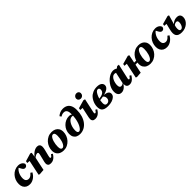

<svg xmlns="http://www.w3.org/2000/svg" viewBox="546 -2716 4692 4692"><g transform="rotate(-45 2891.5 -370.0)"><path d="M226 16Q166 16 123.5 -8.5Q81 -33 58 -77.5Q35 -122 35 -184Q35 -251 58 -310Q81 -369 122.5 -415.5Q164 -462 220.5 -489Q277 -516 343 -516Q382 -516 413 -504Q444 -492 466 -471Q488 -450 497 -420Q495 -391 476.5 -369Q458 -347 423 -347Q397 -347 379 -363.5Q361 -380 343 -413L305 -486H359V-473H327Q302 -461 279.5 -435.5Q257 -410 239 -375.5Q221 -341 211 -300.5Q201 -260 201 -218Q201 -154 229 -126Q257 -98 301 -98Q324 -98 346 -107.5Q368 -117 389.5 -135Q411 -153 432 -178L474 -147Q458 -119 434.5 -90Q411 -61 380 -37.5Q349 -14 310.5 1Q272 16 226 16Z M569 11 539 -2 628 -422 683 -389 546 -400 556 -453 762 -514 800 -500 778 -365 784 -359 755 -227Q743 -171 731.5 -114Q720 -57 708 0ZM953 16Q901 16 877.5 -7Q854 -30 854 -68Q854 -95 860 -121.5Q866 -148 872 -170L903 -296Q909 -320 912 -336.5Q915 -353 915 -366Q915 -381 906.5 -389Q898 -397 882 -397Q865 -397 846.5 -390Q828 -383 807 -368Q786 -353 761 -329L758 -382H780Q813 -424 848 -453.5Q883 -483 920.5 -499.5Q958 -516 998 -516Q1041 -516 1066.5 -490.5Q1092 -465 1092 -420Q1092 -394 1088 -371Q1084 -348 1078 -324L1037 -161Q1034 -145 1031 -131.5Q1028 -118 1028 -108Q1028 -97 1032.5 -91Q1037 -85 1047 -85Q1061 -85 1074.5 -98.5Q1088 -112 1109 -143L1149 -118Q1130 -85 1102.5 -54Q1075 -23 1038 -3.5Q1001 16 953 16Z M1398 16Q1336 16 1288 -6.5Q1240 -29 1212 -73.5Q1184 -118 1184 -185Q1184 -248 1207 -307.5Q1230 -367 1272 -414Q1314 -461 1371.5 -488.5Q1429 -516 1497 -516Q1560 -516 1607.5 -493.5Q1655 -471 1683 -426.5Q1711 -382 1711 -315Q1711 -253 1688 -193Q1665 -133 1623 -86.5Q1581 -40 1524 -12Q1467 16 1398 16ZM1412 -48Q1434 -48 1454 -65.5Q1474 -83 1490 -113Q1506 -143 1517.5 -182Q1529 -221 1535 -263.5Q1541 -306 1541 -349Q1541 -407 1525.5 -429.5Q1510 -452 1483 -452Q1460 -452 1440.5 -434.5Q1421 -417 1405 -387Q1389 -357 1377.5 -318Q1366 -279 1360 -237Q1354 -195 1354 -154Q1354 -93 1370 -70.5Q1386 -48 1412 -48Z M1963 15Q1909 15 1865.5 -4.5Q1822 -24 1796.5 -66.5Q1771 -109 1771 -177Q1771 -239 1794.5 -295Q1818 -351 1860 -395Q1902 -439 1958 -464.5Q2014 -490 2078 -490Q2110 -490 2131 -480.5Q2152 -471 2166 -456L2199 -454L2186 -408Q2175 -419 2158.5 -425.5Q2142 -432 2118 -432Q2080 -432 2047.5 -407Q2015 -382 1990 -340Q1965 -298 1950.5 -245Q1936 -192 1936 -135Q1936 -104 1942 -85Q1948 -66 1960 -57Q1972 -48 1988 -48Q2007 -48 2029 -67Q2051 -86 2073.5 -122Q2096 -158 2114.5 -210.5Q2133 -263 2144.5 -332Q2156 -401 2156 -485Q2156 -548 2142.5 -582Q2129 -616 2105 -630Q2081 -644 2048 -644Q2017 -644 1991 -635Q1965 -626 1939 -610L1912 -652Q1943 -681 1989.5 -702.5Q2036 -724 2096 -724Q2165 -724 2215.5 -696Q2266 -668 2293.5 -610Q2321 -552 2321 -462Q2321 -356 2295 -268.5Q2269 -181 2220.5 -117.5Q2172 -54 2106.5 -19.5Q2041 15 1963 15Z M2390 -70Q2390 -96 2396 -125Q2402 -154 2407 -177L2460 -423L2496 -391L2377 -400L2387 -453L2600 -514L2646 -502L2572 -162Q2568 -146 2565.5 -132.5Q2563 -119 2563 -109Q2563 -98 2568 -91.5Q2573 -85 2583 -85Q2596 -85 2609.5 -98.5Q2623 -112 2644 -144L2684 -119Q2662 -80 2633.5 -49.5Q2605 -19 2569 -1.5Q2533 16 2490 16Q2438 16 2414 -7.5Q2390 -31 2390 -70ZM2584 -586Q2550 -586 2526.5 -607Q2503 -628 2503 -662Q2503 -701 2531 -728.5Q2559 -756 2599 -756Q2635 -756 2657.5 -735Q2680 -714 2680 -680Q2680 -641 2652.5 -613.5Q2625 -586 2584 -586Z M2925 16Q2853 16 2808 -2.5Q2763 -21 2742.5 -59Q2722 -97 2722 -156Q2722 -206 2734 -252.5Q2746 -299 2767.5 -339Q2789 -379 2815 -410Q2857 -459 2921.5 -487.5Q2986 -516 3063 -516Q3149 -516 3192 -483Q3235 -450 3235 -400Q3235 -362 3210 -332Q3185 -302 3136.5 -280Q3088 -258 3018.5 -243.5Q2949 -229 2859 -222V-263Q2926 -267 2970 -278Q3014 -289 3039 -306.5Q3064 -324 3075 -347.5Q3086 -371 3086 -399Q3086 -425 3074 -440.5Q3062 -456 3038 -456Q3011 -456 2989 -435.5Q2967 -415 2946 -375Q2935 -355 2924 -327.5Q2913 -300 2903.5 -268Q2894 -236 2888.5 -202Q2883 -168 2883 -135Q2883 -102 2890.5 -82Q2898 -62 2913 -53.5Q2928 -45 2949 -45Q2977 -45 2999 -58Q3021 -71 3033 -93.5Q3045 -116 3045 -145Q3045 -170 3038.5 -189Q3032 -208 3020 -222Q3008 -236 2990 -245L3016 -267L3019 -252Q3074 -250 3114.5 -239Q3155 -228 3177.5 -205Q3200 -182 3200 -143Q3200 -96 3164.5 -60.5Q3129 -25 3067 -4.5Q3005 16 2925 16Z M3396 16Q3359 16 3332 0.5Q3305 -15 3289.5 -48Q3274 -81 3274 -133Q3274 -189 3294.5 -244Q3315 -299 3350.5 -348Q3386 -397 3431 -435Q3476 -473 3525 -494.5Q3574 -516 3621 -516Q3647 -516 3667.5 -511Q3688 -506 3706 -496Q3724 -486 3741 -472L3680 -399Q3656 -418 3634.5 -426Q3613 -434 3591 -434Q3579 -434 3566.5 -431Q3554 -428 3541 -420.5Q3528 -413 3517 -401Q3493 -378 3476.5 -342Q3460 -306 3451 -266.5Q3442 -227 3442 -194Q3442 -143 3457.5 -122.5Q3473 -102 3501 -102Q3516 -102 3532 -107.5Q3548 -113 3564.5 -124Q3581 -135 3598 -151L3601 -107H3579Q3557 -76 3529.5 -47.5Q3502 -19 3468 -1.5Q3434 16 3396 16ZM3678 16Q3632 16 3604.5 -8.5Q3577 -33 3576 -81Q3576 -86 3576.5 -90Q3577 -94 3577.5 -98.5Q3578 -103 3579 -107H3569L3644 -448L3675 -449L3776 -521L3828 -515L3749 -164Q3745 -147 3742 -133.5Q3739 -120 3739 -109Q3739 -98 3744 -91.5Q3749 -85 3760 -85Q3774 -85 3787 -99.5Q3800 -114 3821 -144L3861 -119Q3842 -84 3815.5 -53.5Q3789 -23 3754.5 -3.5Q3720 16 3678 16Z M3928 11 3898 -2 3987 -422 4042 -389 3905 -400 3915 -453 4134 -514 4172 -500 4146 -371 4115 -228Q4102 -171 4090.5 -114Q4079 -57 4067 0ZM4047 -227 4053 -288 4279 -286 4275 -234ZM4396 16Q4334 16 4286 -6.5Q4238 -29 4210 -73.5Q4182 -118 4182 -185Q4182 -248 4205 -307.5Q4228 -367 4270 -414Q4312 -461 4369.5 -488.5Q4427 -516 4495 -516Q4558 -516 4605.5 -493.5Q4653 -471 4681 -426.5Q4709 -382 4709 -315Q4709 -253 4686 -193Q4663 -133 4621 -86.5Q4579 -40 4522 -12Q4465 16 4396 16ZM4410 -48Q4432 -48 4452 -65.5Q4472 -83 4488 -113Q4504 -143 4515.5 -182Q4527 -221 4533 -263.5Q4539 -306 4539 -349Q4539 -407 4523.5 -429.5Q4508 -452 4481 -452Q4458 -452 4438.5 -434.5Q4419 -417 4403 -387Q4387 -357 4375.5 -318Q4364 -279 4358 -237Q4352 -195 4352 -154Q4352 -93 4368 -70.5Q4384 -48 4410 -48Z M4963 16Q4903 16 4860.5 -8.5Q4818 -33 4795 -77.5Q4772 -122 4772 -184Q4772 -251 4795 -310Q4818 -369 4859.5 -415.5Q4901 -462 4957.5 -489Q5014 -516 5080 -516Q5119 -516 5150 -504Q5181 -492 5203 -471Q5225 -450 5234 -420Q5232 -391 5213.5 -369Q5195 -347 5160 -347Q5134 -347 5116 -363.5Q5098 -380 5080 -413L5042 -486H5096V-473H5064Q5039 -461 5016.5 -435.5Q4994 -410 4976 -375.5Q4958 -341 4948 -300.5Q4938 -260 4938 -218Q4938 -154 4966 -126Q4994 -98 5038 -98Q5061 -98 5083 -107.5Q5105 -117 5126.5 -135Q5148 -153 5169 -178L5211 -147Q5195 -119 5171.5 -90Q5148 -61 5117 -37.5Q5086 -14 5047.5 1Q5009 16 4963 16Z M5479 16Q5418 16 5378.5 -1Q5339 -18 5320.5 -51Q5302 -84 5302 -132Q5302 -156 5306.5 -184.5Q5311 -213 5319.5 -248.5Q5328 -284 5339 -327.5Q5350 -371 5364 -424L5420 -391L5283 -403L5293 -455L5511 -515L5548 -502L5481 -268L5487 -261Q5480 -237 5473.5 -217.5Q5467 -198 5463 -176.5Q5459 -155 5459 -125Q5459 -85 5472 -66.5Q5485 -48 5511 -48Q5536 -48 5557.5 -70.5Q5579 -93 5592 -129.5Q5605 -166 5605 -206Q5605 -235 5593 -249.5Q5581 -264 5558 -264Q5531 -264 5507.5 -251.5Q5484 -239 5461 -215L5446 -261H5477Q5497 -283 5522.5 -300Q5548 -317 5579 -327Q5610 -337 5648 -337Q5706 -337 5735 -308Q5764 -279 5764 -222Q5764 -178 5743.5 -135.5Q5723 -93 5685 -59Q5647 -25 5595 -4.5Q5543 16 5479 16Z"/></g></svg>

Font: Source Serif 4 ExtraBold
Style: Italic
Weight: 800
Italic angle: -12°
Designer: Frank Grießhammer
Foundry: Adobe Systems Incorporated
Version: Version 4.004;hotconv 1.0.116;makeotfexe 2.5.65601